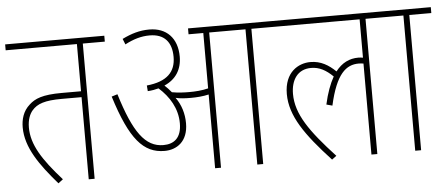

<svg xmlns="http://www.w3.org/2000/svg" viewBox="-46 -734 1968 843"><g transform="rotate(-5 938.0 -312.5)"><path d="M340 -596H437V-622H0V-596H314V-388H229C143 -388 110 -373 85 -350C54 -323 45 -286 45 -252C45 -163 103 -83 180 6L201 -10C116 -105 72 -174 72 -249C72 -285 83 -309 95 -323C118 -350 152 -362 227 -362H314V0H340Z M761 -208C761 -250 749 -290 725 -323C745 -318 769 -317 792 -317C817 -317 846 -319 871 -325V0H897V-596H1057V0H1083V-596H1179V-622H806V-596H871V-352C844 -345 814 -343 787 -343C765 -343 738 -344 711 -349C702 -360 692 -371 681 -381C732 -403 759 -445 759 -502C759 -584 711 -632 636 -632C593 -632 557 -621 516 -601L526 -576C564 -596 598 -606 635 -606C700 -606 732 -568 732 -503C732 -437 694 -397 604 -388L606 -363C624 -364 640 -367 654 -371C700 -330 734 -276 734 -210C734 -146 701 -121 654 -121C574 -121 524 -191 472 -361L446 -353C506 -161 564 -95 657 -95C710 -95 761 -127 761 -208Z M1166 -596H1560V-427C1554 -428 1547 -429 1540 -429C1500 -429 1467 -413 1439 -377C1408 -407 1374 -428 1328 -428C1276 -428 1213 -394 1213 -297C1213 -200 1275 -113 1386 7L1406 -8C1296 -127 1240 -206 1240 -295C1240 -356 1269 -402 1329 -402C1365 -402 1394 -386 1425 -356C1408 -326 1393 -286 1382 -236L1408 -229C1439 -368 1484 -403 1539 -403C1548 -403 1554 -402 1560 -401V0H1586V-596H1683V-622H1166Z M1779 -596H1876V-622H1670V-596H1753V0H1779Z"/></g></svg>

Font: Noto Sans Condensed Thin
Style: Italic
Weight: 100
Width: 3
Italic angle: -12°
Designer: Monotype Design Team
Foundry: Monotype Imaging Inc.
Version: Version 2.013